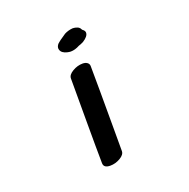

<svg xmlns="http://www.w3.org/2000/svg" viewBox="-114 -633 828 841"><g transform="rotate(-20 300.0 -213.0)"><path d="M269 -431Q289 -431 311 -443Q319 -445 333 -452Q360 -469 360 -486Q360 -493 354 -499L348 -504Q344 -513 338 -517Q325 -524 310 -524Q289 -522 272 -513L256 -502Q241 -492 238 -489Q229 -483 224.5 -474Q220 -465 223 -456Q228 -439 254 -433Q264 -431 269 -431ZM261 98Q230 98 230 75Q229 10 229 -122V-320Q229 -337 252 -350.5Q275 -364 299 -364Q312 -364 320.5 -358Q329 -352 329 -341Q330 -248 330 -61V55Q330 72 307.5 85Q285 98 261 98Z"/></g></svg>

Font: Sedgwick Ave
Style: Regular
Weight: 400
Designer: Kevin Burke, Pedro Vergani
Foundry: Google, Inc.
Version: Version 1.000